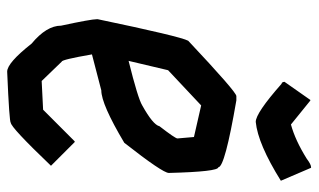

<svg xmlns="http://www.w3.org/2000/svg" viewBox="-192 -695 866 522"><g transform="rotate(90 241.0 -434.0)"><path d="M252.9 -643.6Q434.6 -612.3 434.6 -594.7Q446.8 -594.7 450.2 -460Q450.2 -443.4 368.2 -338.9Q263.2 -276.4 225.6 -276.4L127.9 -251Q142.1 -168.9 147.5 -168.9L200.2 -114.3L278.3 -118.2L364.3 -204.1H366.2L430.7 -139.6Q326.2 -30.3 313.5 -30.3Q313.5 -26.4 174.8 -20.5Q150.9 -20.5 98.6 -86.9Q49.8 -127.4 49.8 -167Q32.2 -248.5 32.2 -264.6V-266.6Q79.1 -491.2 90.8 -512.7Q230 -643.6 241.2 -643.6ZM266.6 -547.9 170.9 -458 145.5 -350.6Q247.6 -376 266.6 -387.7Q319.3 -417 323.2 -434.6Q356.4 -477.5 356.4 -483.4L352.5 -528.3ZM434.5 -846.7H436.2L471.4 -764.6Q371.2 -702.1 311.4 -696.3Q287.3 -696.3 207.7 -766.6Q203.3 -766.6 202.4 -774.4L251.7 -844.7H253.4L318.5 -792Q361.5 -803.7 411.6 -835Q427 -846.7 434.5 -846.7Z"/></g></svg>

Font: ww_drahtTSB
Style: Regular
Weight: 400
Designer: Dr. Wolfgang Wiebecke
Version: Version 1.06 May 21, 2010, initial release